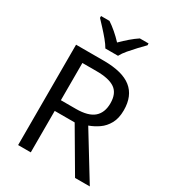

<svg xmlns="http://www.w3.org/2000/svg" viewBox="-222 -1064 1065 1183"><g transform="rotate(30 311.0 -472.0)"><path d="M294 -714Q427 -714 490.5 -663.5Q554 -613 554 -511Q554 -454 533 -416Q512 -378 479.5 -355.5Q447 -333 411 -320L607 0H502L329 -295H187V0H97V-714ZM289 -636H187V-371H294Q381 -371 421 -405.5Q461 -440 461 -507Q461 -577 419 -606.5Q377 -636 289 -636ZM265 -784Q252 -807 230 -833.5Q208 -860 184 -886Q160 -912 142 -931V-944H202Q228 -927 256 -903Q284 -879 309 -852Q336 -879 364 -903Q392 -927 418 -944H480V-931Q461 -912 436.5 -886Q412 -860 389.5 -833.5Q367 -807 355 -784Z"/></g></svg>

Font: Noto Sans IKEA
Style: Regular
Weight: 400
Designer: Monotype Design Team
Foundry: Monotype Imaging Inc.
Version: Version 2.001